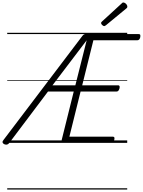

<svg xmlns="http://www.w3.org/2000/svg" viewBox="-58 -1149 1149 1544"><path d="M838 0H462Q447 0 441 -5.5Q435 -11 438 -23L535 -413H328L17 0Q9 11 -1 13.5Q-11 16 -23 11Q-34 6 -37 -2.5Q-40 -11 -31 -22L602 -857Q610 -868 617 -872Q624 -876 637 -875H1056Q1067 -875 1069.5 -869Q1072 -863 1070 -850Q1067 -837 1061 -831Q1055 -825 1045 -825H693L603 -463H893Q900 -463 903 -457Q906 -451 903 -438Q899 -425 893.5 -419Q888 -413 880 -413H590L500 -50H849Q859 -50 861.5 -44Q864 -38 861 -25Q859 -12 853 -6Q847 0 838 0ZM364 -463H548L639 -825ZM780 -939Q773 -939 764 -947.5Q755 -956 755 -963Q755 -966 756 -969Q757 -972 761 -975L919 -1120Q923 -1124 926 -1126.5Q929 -1129 934 -1129Q940 -1129 948 -1124Q956 -1119 961 -1111Q966 -1103 966 -1097Q966 -1093 965 -1089.5Q964 -1086 959 -1082L794 -946Q789 -943 786 -941Q783 -939 780 -939ZM0 365H965V375H0ZM0 -20H965V0H0ZM0 -505H965V-500H0ZM0 -885H965V-875H0Z"/></svg>

Font: Playwrite IS Guides
Style: Regular
Weight: 400
Designer: Veronika Burian, José Scaglione
Foundry: TypeTogether
Version: Version 1.003